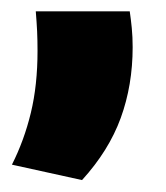

<svg xmlns="http://www.w3.org/2000/svg" viewBox="-20 -192 285 330"><path d="M203 -172.5Q205 -159 206.5 -143.8Q208 -128.5 208 -111Q208 -45.5 187.5 10.8Q167 67 121 117.5L0.5 91Q21.5 49.5 33 2Q44.5 -45.5 44.5 -104.5Q44.5 -122.5 43.8 -138.2Q43 -154 41.5 -172.5Z"/></svg>

Font: Anek Gurmukhi ExtraBold
Style: Regular
Weight: 800
Designer: Sarang Kulkarni (Gurmukhi), Yesha Goshar (Latin)
Foundry: Ek Type
Version: Version 1.003